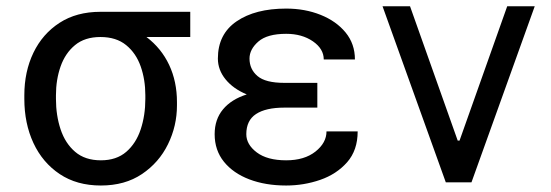

<svg xmlns="http://www.w3.org/2000/svg" viewBox="-20 -565 1708 595"><path d="M55.4 -258.5V-269.9Q55.4 -343 83.6 -401.6Q111.9 -460.2 164.6 -494.3Q217.3 -528.4 291.2 -528.4H569.6V-450.3H433.9Q479.8 -415.5 504.1 -364Q528.4 -312.5 528.4 -248.6V-238.6Q528.4 -174.7 500.5 -117.9Q472.7 -61.1 419.9 -25.6Q367.2 9.9 292.6 9.9Q218 9.9 165 -25.6Q111.9 -61.1 83.6 -121.8Q55.4 -182.5 55.4 -258.5ZM153.4 -269.9V-258.5Q153.4 -207.4 167.8 -164.1Q182.2 -120.7 212.9 -94.5Q243.6 -68.2 292.6 -68.2Q340.9 -68.2 371.3 -94.5Q401.6 -120.7 416 -164.1Q430.4 -207.4 430.4 -258.5V-269.9Q430.4 -318.2 416 -359.2Q401.6 -400.2 370.9 -425.2Q340.2 -450.3 291.2 -450.3Q242.9 -450.3 212.5 -425.2Q182.2 -400.2 167.8 -359.2Q153.4 -318.2 153.4 -269.9Z M861.2 -308.2H963.4V-231.5H861.2Q803.6 -231.5 773.4 -211.6Q743.3 -191.8 743.3 -149.1Q743.3 -117.2 775.7 -92.7Q808.2 -68.2 866.8 -68.2Q923.3 -68.2 957.6 -95.3Q991.8 -122.5 991.8 -157.7H1088.4Q1088.4 -99.4 1055.8 -62.3Q1023.1 -25.2 972.3 -7.6Q921.5 9.9 866.8 9.9Q802.9 9.9 752.8 -9.1Q702.8 -28.1 674 -63.7Q645.2 -99.4 645.2 -149.1Q645.2 -195 671 -226Q696.7 -257.1 744.7 -272.4Q702.8 -289.8 679 -319.1Q655.2 -348.4 655.2 -383.5Q655.2 -459.2 713.1 -498.8Q771 -538.4 866.8 -538.4Q925.1 -538.4 973.5 -519Q1022 -499.6 1051 -464.3Q1079.9 -429 1079.9 -380.7H983.3Q983.3 -413.7 949.6 -437Q915.8 -460.2 866.8 -460.2Q808.2 -460.2 780.7 -436.3Q753.2 -412.3 753.2 -383.5Q753.2 -350.5 777.9 -329.4Q802.6 -308.2 861.2 -308.2Z M1637.1 -545.5 1441.1 0H1361.5L1165.5 -545.5H1250.7L1398.4 -129.3H1404.1L1551.8 -545.5Z"/></svg>

Font: Interface
Style: Regular
Weight: 400
Designer: Rasmus Andersson
Foundry: rsms
Version: Version 1.8